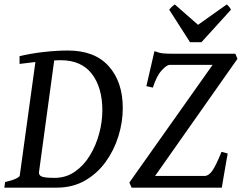

<svg xmlns="http://www.w3.org/2000/svg" viewBox="-21 -862 1111 882"><path d="M543 -365.2Q543 -300.8 522.9 -236.1Q502.9 -171.4 464.1 -117.9Q425.3 -64.5 368.9 -32.2Q312.5 0 239.7 0H-1L2.4 -25.9Q33.2 -32.7 51.3 -41Q69.3 -49.3 69.8 -55.7L141.6 -577.1L68.8 -568.4V-604Q124.5 -617.2 182.6 -623.5Q240.7 -629.9 291 -629.9Q414.1 -629.9 478.5 -557.9Q543 -485.8 543 -365.2ZM257.3 -585.4Q250 -585.4 242.7 -585Q235.4 -584.5 228 -584.5L158.2 -71.8Q156.2 -57.1 170.7 -51Q185.1 -44.9 229.5 -44.9Q282.2 -44.9 323.2 -73.5Q364.3 -102.1 392.3 -148.4Q420.4 -194.8 434.8 -249.3Q449.2 -303.7 449.2 -355Q449.2 -459.5 401.1 -522.5Q353 -585.4 257.3 -585.4ZM1069.8 -591.8 691.4 -53.7H918Q937.5 -53.7 954.3 -77.6Q971.2 -101.6 996.6 -164.6L1024.9 -156.7Q1021 -135.3 1015.9 -105.7Q1010.7 -76.2 1005.9 -47.6Q1001 -19 998 0H583.5L573.2 -23.4L955.6 -564H758.8Q744.6 -564 721.4 -538.3Q698.2 -512.7 681.2 -459.5L651.4 -466.3L688.5 -627Q711.9 -618.2 729.5 -616.7Q747.1 -615.2 772.9 -615.2H1060.1ZM1040 -817.4 904.3 -668H852.1L756.3 -817.4Q763.2 -826.2 768.8 -831.1Q774.4 -835.9 781.7 -841.8L888.7 -748L1021 -841.8Q1026.9 -836.4 1031.2 -831.3Q1035.6 -826.2 1040 -817.4Z"/></svg>

Font: Gentium Book Plus
Style: Italic
Weight: 400
Italic angle: -8°
Designer: Victor Gaultney, Annie Olsen, Iska Routamaa, Becca Hirsbrunner
Foundry: SIL International
Version: Version 6.101